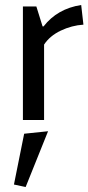

<svg xmlns="http://www.w3.org/2000/svg" viewBox="-20 -482 355 771"><path d="M72 -456H126L151 -376H155Q210 -447 306 -462L315 -383Q268 -380 224 -359Q180 -338 157 -303V0H72ZM83 269 36 259 77 55 173 45Z"/></svg>

Font: Average Sans
Style: Regular
Weight: 400
Designer: Eduardo Rodriguez Tunni
Foundry: Eduardo Rodriguez Tunni
Version: Version 1.001